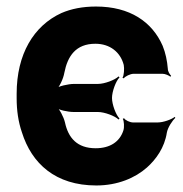

<svg xmlns="http://www.w3.org/2000/svg" viewBox="-20 -558 560 588"><path d="M206 -215H280C300 -215 332 -203 343 -192L346 -195C335 -206 323 -238 323 -258C323 -278 335 -310 346 -321L343 -324C332 -313 300 -301 280 -301H207C189 -301 159 -294 148 -286L151 -282C162 -291 174 -317 177 -335C187 -386 212 -424 272 -424C317 -424 349 -398 359 -359C361 -349 360 -326 355 -320L359 -318C363 -324 379 -332 389 -332H478C486 -332 497 -327 502 -323L504 -326C500 -330 494 -339 494 -347C492 -372 487 -396 478 -418C446 -491 378 -538 274 -538C233 -538 198 -531 168 -518C83 -479 31 -392 31 -271V-257C31 -220 36 -185 47 -153C77 -57 150 10 275 10C340 10 394 -13 430 -45C458 -70 484 -106 491 -152C494 -168 508 -189 517 -197L515 -200C505 -192 480 -183 463 -183H387C378 -183 363 -190 360 -196L356 -194C360 -188 361 -168 358 -159C347 -124 317 -104 273 -104C216 -104 189 -136 179 -183C175 -200 162 -225 152 -232L150 -229C160 -221 188 -215 206 -215Z"/></svg>

Font: Asimov
Style: Edge
Weight: 500
Designer: Google
Version: Version 2.000980: 2014